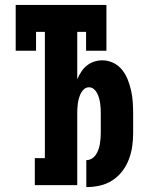

<svg xmlns="http://www.w3.org/2000/svg" viewBox="-20 -755 640 783"><path d="M332 8V-102Q344 -102 354 -108Q364 -114 370.5 -123.5Q377 -133 381 -144Q385 -155 387 -166Q389 -177 390 -189Q391 -201 391 -212V-291Q391 -301 390.5 -312Q390 -323 388.5 -333.5Q387 -344 384 -354.5Q381 -365 376 -375Q371 -385 362.5 -392Q354 -399 343 -399Q332 -399 323.5 -392Q315 -385 310 -375Q305 -365 302 -354.5Q299 -344 297.5 -333.5Q296 -323 295.5 -312Q295 -301 295 -291V0H122V-110H163V-625H127V-548H44V-735H414V-548H331V-625H295V-432Q302 -448 311.5 -462.5Q321 -477 334 -487.5Q347 -498 363.5 -503.5Q380 -509 397 -509Q421 -509 442.5 -498.5Q464 -488 478.5 -469.5Q493 -451 501.5 -429Q510 -407 515 -384Q520 -361 521.5 -337.5Q523 -314 523 -291V-212Q523 -184 519 -157Q515 -130 505 -104Q495 -78 478 -56Q461 -34 437.5 -19Q414 -4 387 2Q360 8 332 8Z"/></svg>

Font: Iosevka Curly Slab XBdEx
Style: Regular
Weight: 800
Width: 7
Monospace: yes
Designer: Belleve Invis
Foundry: Belleve Invis
Version: Version 11.0.0; ttfautohint (v1.8.3)